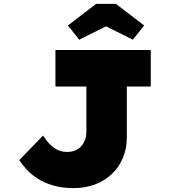

<svg xmlns="http://www.w3.org/2000/svg" viewBox="-20 -957 875 987"><path d="M358 10Q297 10 250 -4.5Q203 -19 169.5 -41.5Q136 -64 114 -89Q92 -114 79 -134L201 -260Q208 -250 218.5 -236Q229 -222 244 -208Q259 -194 279.5 -185Q300 -176 326 -176Q357 -176 378.5 -189.5Q400 -203 412 -226.5Q424 -250 424 -278V-512H265V-700H755V-512H632V-251Q632 -194 612 -146Q592 -98 555.5 -63Q519 -28 469 -9Q419 10 358 10ZM387 -753 329 -826 474 -937H576L721 -826L663 -753L510 -829H540Z"/></svg>

Font: Lexend Mega Black
Style: Regular
Weight: 900
Version: Version 1.007